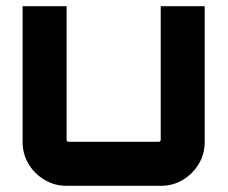

<svg xmlns="http://www.w3.org/2000/svg" viewBox="-20 -600 735 620"><path d="M194 0Q156 0 123.5 -19.5Q91 -39 72 -71Q53 -103 53 -141V-580H195V-148Q195 -146 197 -144Q199 -142 201 -142H493Q495 -142 497 -144Q499 -146 499 -148V-580H641V-141Q641 -103 622 -71Q603 -39 571 -19.5Q539 0 500 0H194Z"/></svg>

Font: Orbitron ExtraBold
Style: Regular
Weight: 800
Designer: Matt McInerney
Foundry: The League of Moveable Type
Version: Version 2.001